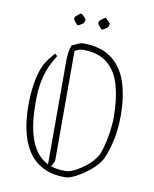

<svg xmlns="http://www.w3.org/2000/svg" viewBox="-84 -796 697 869"><g transform="rotate(10 265.0 -361.0)"><path d="M145 -524Q132 -504 118 -475.5Q104 -447 94.5 -405Q85 -363 85 -301Q85 -217 98.5 -163.5Q112 -110 135.5 -79Q159 -48 189 -34V-520Q189 -528 191 -545Q193 -562 200 -582Q216 -590 229.5 -595.5Q243 -601 250 -601Q331 -601 380.5 -565Q430 -529 452.5 -463Q475 -397 475 -305Q475 -245 463 -191Q451 -137 433 -101Q418 -74 387.5 -48.5Q357 -23 326 -6.5Q295 10 275 10Q211 10 168 -14Q125 -38 100.5 -79Q76 -120 65.5 -172Q55 -224 55 -280Q55 -339 63.5 -388.5Q72 -438 90 -475Q101 -493 110.5 -505.5Q120 -518 133 -533ZM218 -61Q218 -53 213.5 -44.5Q209 -36 204 -28Q221 -22 238 -20Q255 -18 273 -18Q290 -18 315.5 -31Q341 -44 366.5 -65Q392 -86 407 -110Q415 -121 424 -152.5Q433 -184 439 -223Q445 -262 445 -295Q445 -377 428 -439Q411 -501 369.5 -536.5Q328 -572 254 -572Q238 -572 218 -560ZM303 -711Q304 -714 315.5 -723Q327 -732 329 -732Q333 -732 344 -721Q355 -710 353 -705L351 -696Q350 -692 338.5 -684.5Q327 -677 324 -677Q320 -677 310.5 -689Q301 -701 302 -704ZM192 -711Q193 -714 204.5 -723Q216 -732 218 -732Q222 -732 233 -721Q244 -710 242 -705L240 -696Q239 -692 227.5 -684.5Q216 -677 213 -677Q209 -677 199.5 -689Q190 -701 191 -704Z"/></g></svg>

Font: Grenze Gotisch Thin
Style: Regular
Weight: 100
Designer: Renata Polastri
Foundry: Omnibus-Type
Version: Version 1.001